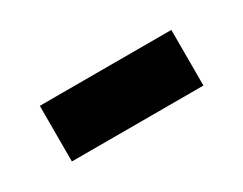

<svg xmlns="http://www.w3.org/2000/svg" viewBox="-31 -408 394 311"><g transform="rotate(-30 166.0 -253.0)"><path d="M43 -201V-305H289V-201Z"/></g></svg>

Font: hySource Sans Pro
Style: Bold
Weight: 700
Designer: Paul D. Hunt
Foundry: Adobe Systems Incorporated
Version: Version 2.021;PS 2.000;hotconv 1.0.86;makeotf.lib2.5.63406